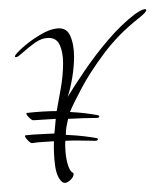

<svg xmlns="http://www.w3.org/2000/svg" viewBox="-20 -405 340 420"><path d="M116 -7Q104 -17 100.5 -43Q97 -69 98 -96Q86 -95 74.5 -94.5Q63 -94 51 -92Q47 -91 39.5 -99.5Q32 -108 36 -109Q53 -111 69 -111.5Q85 -112 99 -113L102 -145L54 -142Q50 -141 42.5 -149Q35 -157 39 -158Q57 -160 73.5 -161Q90 -162 104 -162Q107 -179 112.5 -209Q118 -239 118 -267Q118 -290 111 -306Q104 -322 87 -322Q71 -322 56.5 -311.5Q42 -301 31 -291Q20 -281 16 -280Q12 -280 12.5 -281.5Q13 -283 14 -285Q21 -294 36 -306.5Q51 -319 69 -329.5Q87 -340 100 -342Q124 -347 133 -328Q142 -309 142 -281Q142 -259 138 -235Q134 -211 128 -193Q142 -216 165 -250Q188 -284 216.5 -317.5Q245 -351 275 -374Q291 -385 297 -385Q300 -385 300 -383Q300 -378 282 -364Q239 -330 208 -288.5Q177 -247 158.5 -212Q140 -177 133 -160Q153 -159 168.5 -157Q184 -155 194 -153Q198 -152 197 -149.5Q196 -147 192 -147Q179 -147 162.5 -146.5Q146 -146 129 -145Q127 -137 125.5 -128.5Q124 -120 124 -110Q147 -109 163.5 -107Q180 -105 191 -103Q195 -102 194 -99.5Q193 -97 188 -97Q175 -97 157.5 -97.5Q140 -98 123 -97Q122 -86 123.5 -70.5Q125 -55 129 -43Q133 -31 138 -28Q141 -27 141 -24Q141 -17 132 -9.5Q123 -2 116 -7Z"/></svg>

Font: Fuggles
Style: Regular
Weight: 400
Designer: Rob Leuschke
Foundry: Robert E. Leuschke
Version: Version 1.100; ttfautohint (v1.8.3)